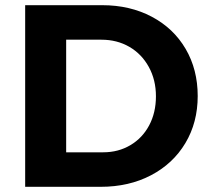

<svg xmlns="http://www.w3.org/2000/svg" viewBox="-20 -720 809 740"><path d="M742 -350Q742 -248 694.5 -168.5Q647 -89 562 -44.5Q477 0 368 0H77V-700H374Q481 -700 565 -655.5Q649 -611 695.5 -531.5Q742 -452 742 -350ZM581 -349Q581 -412 553.5 -462Q526 -512 478.5 -539.5Q431 -567 371 -567H235V-133H378Q436 -133 482.5 -160.5Q529 -188 555 -237Q581 -286 581 -349Z"/></svg>

Font: Montserrat SemiBold
Style: Regular
Weight: 600
Designer: Julieta Ulanovsky
Foundry: Julieta Ulanovsky
Version: Version 6.001